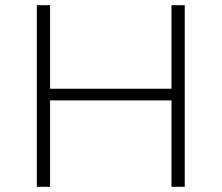

<svg xmlns="http://www.w3.org/2000/svg" viewBox="-20 -720 854 740"><path d="M641 -700H692V0H641V-333H173V0H122V-700H173V-378H641Z"/></svg>

Font: Montserrat Light Alt1
Style: Light
Weight: 500
Designer: Differentunic
Foundry: Julieta Ulanovsky
Version: 0.1